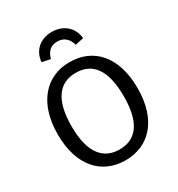

<svg xmlns="http://www.w3.org/2000/svg" viewBox="-214 -1060 1121 1210"><g transform="rotate(-30 346.0 -455.0)"><path d="M55 -343C55 -112 174 12 346 12C519 12 637 -116 637 -344C637 -576 519 -701 346 -701C174 -701 55 -570 55 -343ZM346 -623C464 -623 536 -542 536 -344C536 -144 462 -66 346 -66C234 -66 156 -144 156 -343C156 -542 231 -623 346 -623ZM255 -776C269 -826 297 -852 344 -852C391 -852 422 -826 436 -776L497 -789C489 -873 425 -922 344 -922C264 -922 202 -873 194 -789Z"/></g></svg>

Font: FiraGO Unicode
Style: Regular
Weight: 400
Designer: bBox Type
Foundry: bBox Type GmbH
Version: Version 1.001;PS 001.001;hotconv 1.0.88;makeotf.lib2.5.64775